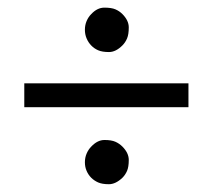

<svg xmlns="http://www.w3.org/2000/svg" viewBox="-20 -553 552 498"><path d="M43 -336.9H468.8V-274.9H43ZM216.8 -172.9Q232.9 -189.9 251 -189.9Q269 -189.9 279.3 -185.3Q289.6 -180.7 297.4 -172.9Q314 -156.2 314 -138.2Q314 -120.1 309.6 -109.9Q305.2 -99.6 297.4 -91.8Q279.8 -75.2 262.5 -75.2Q245.1 -75.2 234.6 -79.8Q224.1 -84.5 216.6 -92Q209 -99.6 204.6 -109.9Q200.2 -120.1 200.2 -132.1Q200.2 -144 204.6 -154.5Q209 -165 216.8 -172.9ZM216.8 -516.6Q232.4 -533.2 250.7 -533.2Q269 -533.2 279.3 -528.8Q289.6 -524.4 297.4 -516.6Q314 -500 314 -481.9Q314 -463.9 309.6 -453.4Q305.2 -442.9 297.4 -435.1Q280.3 -418 262.7 -418Q245.1 -418 234.6 -422.6Q224.1 -427.2 216.6 -435.1Q209 -442.9 204.6 -453.4Q200.2 -463.9 200.2 -475.8Q200.2 -487.8 204.6 -498.3Q209 -508.8 216.8 -516.6Z"/></svg>

Font: Cardo-Italic
Style: Italic
Weight: 400
Italic angle: -12°
Designer: David J. Perry
Foundry: David J. Perry
Version: Version 0.991